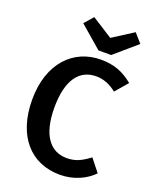

<svg xmlns="http://www.w3.org/2000/svg" viewBox="-170 -1022 908 1132"><g transform="rotate(20 284.0 -456.5)"><path d="M351 -845 221 -928 172 -872 311 -752H391L530 -872L481 -928ZM345 -706C173 -706 43 -575 43 -347C43 -116 166 15 347 15C435 15 508 -21 555 -69L493 -147C445 -111 407 -91 352 -91C248 -91 182 -174 182 -347C182 -524 249 -604 352 -604C397 -604 439 -588 480 -555L547 -633C487 -682 429 -706 345 -706Z"/></g></svg>

Font: Fira Sans Medium
Style: Regular
Weight: 500
Designer: Carrois Corporate & Edenspiekermann AG
Foundry: Carrois Corporate GbR & Edenspiekermann AG
Version: Version 4.203